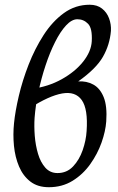

<svg xmlns="http://www.w3.org/2000/svg" viewBox="-20 -762 492 802"><path d="M443.4 -633.3Q438.5 -574.7 409.9 -524.7Q381.3 -474.6 306.6 -421.9Q341.3 -424.3 369.6 -408.9Q397.9 -393.6 413.1 -356.2Q428.2 -318.8 423.8 -254.9Q420.9 -213.9 404.1 -166.3Q387.2 -118.7 356.9 -76.2Q326.7 -33.7 283.2 -6.8Q239.7 20 184.1 20Q137.2 20 106.7 -3.7Q76.2 -27.3 59.6 -66.4Q43 -105.5 38.3 -152.8Q33.7 -200.2 38.6 -247.6Q43.5 -296.9 58.6 -361.3Q73.7 -425.8 99.6 -492.2Q125.5 -558.6 162.1 -615.5Q198.7 -672.4 246.8 -707.3Q294.9 -742.2 354.5 -742.2Q385.7 -742.2 406 -726.3Q426.3 -710.4 435.5 -685.5Q444.8 -660.6 443.4 -633.3ZM363.3 -589.4Q366.2 -643.6 347.9 -662.6Q329.6 -681.6 303.2 -681.6Q279.8 -681.6 255.9 -655.8Q231.9 -629.9 210 -586.2Q188 -542.5 170.2 -488.5Q152.3 -434.6 140.4 -377.9Q128.4 -321.3 124.5 -270Q122.1 -234.9 125.2 -194.8Q128.4 -154.8 138.9 -119.4Q149.4 -84 169.4 -61.5Q189.5 -39.1 220.2 -39.1Q258.8 -39.1 284.9 -66.4Q311 -93.8 325.2 -134.3Q339.4 -174.8 341.8 -214.8Q348.1 -306.6 321.5 -344Q294.9 -381.3 239.7 -371.6Q184.6 -361.8 105.5 -311L112.3 -390.6Q182.1 -399.9 238 -431.2Q293.9 -462.4 327.4 -504.6Q360.8 -546.9 363.3 -589.4Z"/></svg>

Font: Gentium Book Plus
Style: Italic
Weight: 400
Italic angle: -8°
Designer: Victor Gaultney, Annie Olsen, Iska Routamaa, Becca Hirsbrunner
Foundry: SIL International
Version: Version 6.101